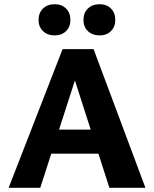

<svg xmlns="http://www.w3.org/2000/svg" viewBox="-20 -891 731 911"><path d="M499 0 314 -576H357L171 0H21L277 -658H424L670 0ZM137 -162 179 -276H473L532 -162ZM239 -723Q205 -723 184 -743.5Q163 -764 163 -796Q163 -830 184 -850.5Q205 -871 239 -871Q273 -871 293.5 -850.5Q314 -830 314 -796Q314 -764 293.5 -743.5Q273 -723 239 -723ZM453 -723Q418 -723 397 -743.5Q376 -764 376 -796Q376 -830 397 -850.5Q418 -871 453 -871Q486 -871 506.5 -850.5Q527 -830 527 -796Q527 -764 506.5 -743.5Q486 -723 453 -723Z"/></svg>

Font: Ysabeau Office ExtraBold
Style: Regular
Weight: 800
Designer: Christian Thalmann (Catharsis Fonts)
Version: Version 2.001;gftools[0.9.30]; featfreeze: tnum,lnum,ss02